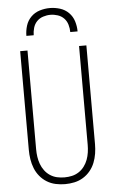

<svg xmlns="http://www.w3.org/2000/svg" viewBox="-63 -997 625 1046"><g transform="rotate(-5 250.0 -473.5)"><path d="M250 8Q224 8 198.5 2.5Q173 -3 151 -16.5Q129 -30 112.5 -50Q96 -70 86.5 -94Q77 -118 73 -143.5Q69 -169 69 -195V-735H109V-195Q109 -174 112 -153.5Q115 -133 122 -114Q129 -95 141.5 -78Q154 -61 171.5 -49.5Q189 -38 209 -33.5Q229 -29 250 -29Q271 -29 291 -33.5Q311 -38 328.5 -49.5Q346 -61 358.5 -78Q371 -95 378 -114Q385 -133 388 -153.5Q391 -174 391 -195V-735H431V-195Q431 -169 427 -143.5Q423 -118 413.5 -94Q404 -70 387.5 -50Q371 -30 349 -16.5Q327 -3 301.5 2.5Q276 8 250 8ZM110 -815Q110 -843 118.5 -870.5Q127 -898 147 -918Q167 -938 194.5 -946.5Q222 -955 250 -955Q278 -955 305.5 -946.5Q333 -938 353 -918Q373 -898 381.5 -870.5Q390 -843 390 -815H350Q350 -835 344 -855.5Q338 -876 324 -890.5Q310 -905 290 -911.5Q270 -918 250 -918Q230 -918 210 -911.5Q190 -905 176 -890.5Q162 -876 156 -855.5Q150 -835 150 -815Z"/></g></svg>

Font: Iosevka SS18 Extralight
Style: Regular
Weight: 200
Monospace: yes
Designer: Belleve Invis
Foundry: Belleve Invis
Version: Version 25.1.1; ttfautohint (v1.8.4)